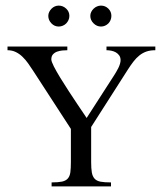

<svg xmlns="http://www.w3.org/2000/svg" viewBox="-20 -665 584 685"><path d="M534.2 -485.8Q515.6 -485.8 502 -481Q488.3 -476.1 477.1 -467Q465.8 -458 456.1 -445.3Q446.3 -432.6 436 -416.5L305.2 -211.9V-86.9Q305.2 -64 307.6 -49.8Q310.1 -35.6 317.4 -27.6Q324.7 -19.5 338.6 -16.8Q352.5 -14.2 376 -14.2V0H164.1V-14.2Q187.5 -14.2 201.2 -17.1Q214.8 -20 221.9 -28.1Q229 -36.1 231 -50.3Q232.9 -64.5 232.9 -86.9V-205.1L97.2 -414.1Q89.4 -426.3 80.3 -439Q71.3 -451.7 60.5 -462.2Q49.8 -472.7 36.6 -479.2Q23.4 -485.8 6.8 -485.8V-499H220.2V-485.8Q212.4 -485.8 202.4 -484.9Q192.4 -483.9 183.6 -480.7Q174.8 -477.5 168.9 -470.9Q163.1 -464.4 163.1 -453.1Q163.1 -445.8 172.1 -428Q181.2 -410.2 195.1 -387.5Q209 -364.7 225.1 -340.1Q241.2 -315.4 255.1 -294.7Q269 -273.9 278.6 -259.8Q288.1 -245.6 289.1 -244.1L388.2 -397.9Q391.1 -402.8 395 -409.2Q398.9 -415.5 402.3 -422.6Q405.8 -429.7 408 -437Q410.2 -444.3 410.2 -450.2Q410.2 -460.4 405.3 -467.3Q400.4 -474.1 393.1 -478.3Q385.7 -482.4 377 -484.1Q368.2 -485.8 359.9 -485.8V-499H534.2ZM377.4 -608.4Q377.4 -600.6 374.5 -593.5Q371.6 -586.4 366.5 -581.3Q361.3 -576.2 354.5 -573.2Q347.7 -570.3 340.3 -570.3Q325.2 -570.3 313.7 -581.8Q302.2 -593.3 302.2 -608.4Q302.2 -615.7 305.4 -622.3Q308.6 -628.9 314 -634Q319.3 -639.2 326.2 -642.1Q333 -645 340.3 -645Q355.5 -645 366.5 -634.3Q377.4 -623.5 377.4 -608.4ZM227.5 -608.4Q227.5 -600.6 224.4 -593.5Q221.2 -586.4 216.1 -581.3Q210.9 -576.2 203.9 -573.2Q196.8 -570.3 189.5 -570.3Q174.3 -570.3 163.3 -581.8Q152.3 -593.3 152.3 -608.4Q152.3 -615.7 155.5 -622.3Q158.7 -628.9 163.8 -634Q168.9 -639.2 175.5 -642.1Q182.1 -645 189.5 -645Q204.6 -645 216.1 -634.3Q227.5 -623.5 227.5 -608.4Z"/></svg>

Font: Scheherazade
Style: Regular
Weight: 400
Designer: SIL International
Foundry: SIL International
Version: Version 2.100 (build 932/914)